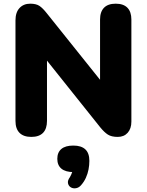

<svg xmlns="http://www.w3.org/2000/svg" viewBox="-20 -734 798 1042"><path d="M150 9Q108 9 86 -13Q64 -35 64 -78V-623Q64 -667 86 -690.5Q108 -714 144 -714Q176 -714 194 -702Q212 -690 234 -662L551 -266H523V-628Q523 -670 544.5 -692Q566 -714 608 -714Q650 -714 671.5 -692Q693 -670 693 -628V-74Q693 -36 673 -13.5Q653 9 619 9Q585 9 565.5 -3.5Q546 -16 524 -43L207 -440H235V-78Q235 -35 213.5 -13Q192 9 150 9ZM420 271Q408 285 392 287.5Q376 290 364 282.5Q352 275 349 260.5Q346 246 359 228Q367 215 372 199Q377 183 377 171L380 200Q336 200 313.5 181.5Q291 163 291 128Q291 93 313 74.5Q335 56 378 56Q421 56 443 76.5Q465 97 465 139Q465 162 460.5 185.5Q456 209 446 231Q436 253 420 271Z"/></svg>

Font: Nunito ExtraLight Black
Style: Regular
Weight: 900
Version: Version 3.602